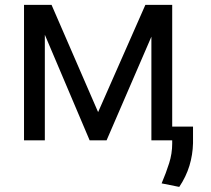

<svg xmlns="http://www.w3.org/2000/svg" viewBox="-20 -565 850 773"><path d="M673.3 0H589.5V-417.3L409.1 0H340.9L160.5 -425.1V0H76.7V-545.5H187.5L375 -113.6L565.3 -545.5H673.3V-55.4H757.1V11.4Q756 58.2 742.7 102.1Q729.4 146 701.7 187.5L630.7 173.3Q648.8 130.7 661 92Q673.3 53.3 673.3 12.8Z"/></svg>

Font: Linik Sans
Style: Regular
Weight: 400
Designer: Rasmus Andersson (font), Marc Monis (original base), Kil Hyung-jin (Pretendard portions), Cristiano Sobral (main changes
Foundry: rsms
Version: Version 3.018;May 31, 2022;FontCreator 14.0.0.2814 64-bit; t